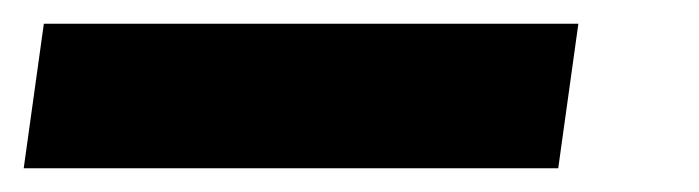

<svg xmlns="http://www.w3.org/2000/svg" viewBox="-37 -20 590 162"><path d="M434 122H-17L0 0H451Z"/></svg>

Font: Exo 2.0 Black
Style: Italic
Weight: 900
Italic angle: -8°
Designer: Natanael Gama
Version: Version 1.001;PS 001.001;hotconv 1.0.70;makeotf.lib2.5.58329